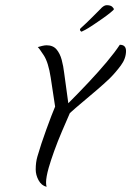

<svg xmlns="http://www.w3.org/2000/svg" viewBox="-20 -711 507 742"><path d="M160 11Q140 6 129 -14.5Q118 -35 118 -56Q118 -84 124.5 -106Q131 -128 140 -156Q149 -182 159 -210.5Q169 -239 178.5 -263Q188 -287 193 -299L176 -411Q167 -470 149 -497.5Q131 -525 126 -529Q132 -531 142.5 -533.5Q153 -536 160 -536Q185 -536 198.5 -520Q212 -504 218.5 -479.5Q225 -455 228 -429L244 -312Q284 -352 322.5 -393Q361 -434 392.5 -471.5Q424 -509 443 -538Q467 -538 467 -514Q467 -485 447 -458Q427 -431 404 -408Q382 -387 354 -363Q326 -339 298.5 -316Q271 -293 250 -274Q236 -242 219.5 -203.5Q203 -165 189.5 -127.5Q176 -90 168 -62Q158 -26 158 -6Q158 -1 158.5 3Q159 7 160 11ZM296 -589Q293 -588 290 -593Q287 -598 293 -603Q312 -620 335.5 -643.5Q359 -667 369 -677Q373 -682 379.5 -686.5Q386 -691 392 -691Q407 -691 413.5 -685Q420 -679 420 -675Q420 -673 406.5 -662Q393 -651 376.5 -639.5Q360 -628 351 -622Q345 -618 333 -610Q321 -602 310 -596Q299 -590 296 -589Z"/></svg>

Font: Birthstone
Style: Regular
Weight: 400
Designer: Robert E. Leuschke
Foundry: Robert E. Leuschke
Version: Version 1.013; ttfautohint (v1.8.3)